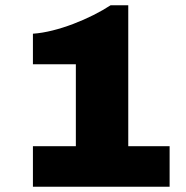

<svg xmlns="http://www.w3.org/2000/svg" viewBox="-20 -709 707 729"><path d="M105 0H624V-154H467V-689H400C322 -638 198 -587 105 -581V-465H268V-154H105Z"/></svg>

Font: Archivo Black
Style: Regular
Weight: 900
Designer: Hector Gatti
Foundry: Omnibus-Type
Version: Version 2.001